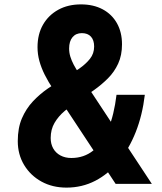

<svg xmlns="http://www.w3.org/2000/svg" viewBox="-20 -838 740 875"><path d="M283 17Q219 17 169 -10.5Q119 -38 90 -86Q61 -134 61 -195Q61 -255 80 -299Q99 -343 130 -376Q161 -409 198 -434.5Q235 -460 272 -481.5Q309 -503 340 -524.5Q371 -546 390 -570Q409 -594 409 -626Q409 -655 394.5 -671Q380 -687 353 -687Q326 -687 310.5 -668.5Q295 -650 295 -617Q295 -598 300.5 -580Q306 -562 316 -543Q326 -524 341 -502L672 0H507L224 -429Q200 -465 184 -497Q168 -529 159.5 -560Q151 -591 151 -623Q151 -682 176 -725.5Q201 -769 245.5 -793.5Q290 -818 349 -818Q406 -818 448 -795.5Q490 -773 513 -732Q536 -691 536 -636Q536 -586 518.5 -548Q501 -510 472 -481Q443 -452 408.5 -427.5Q374 -403 339 -380Q304 -357 275 -332.5Q246 -308 228.5 -278Q211 -248 211 -209Q211 -182 222.5 -161.5Q234 -141 255.5 -129.5Q277 -118 305 -118Q363 -118 405 -152Q447 -186 473.5 -250.5Q500 -315 511 -406H640Q629 -313 598.5 -236Q568 -159 521 -102Q474 -45 414 -14Q354 17 283 17Z"/></svg>

Font: Martian Mono SemiExpanded SemiBold
Style: Regular
Weight: 600
Monospace: yes
Version: Version 0.930